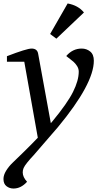

<svg xmlns="http://www.w3.org/2000/svg" viewBox="-20 -787 583 1107"><path d="M0 245Q0 222 15.5 197Q31 172 52 152L118 88Q163 44 198 7L120 -431H20V-463Q134 -507 162 -507Q195 -507 200 -477L273 -77L281 -86Q368 -191 401 -257Q434 -323 434 -374Q434 -391 424.5 -406Q415 -421 403 -431.5Q391 -442 362 -464Q399 -507 451 -507Q479 -507 500 -490Q521 -473 521 -437Q521 -304 314 -54L174 108Q154 129 137.5 149.5Q121 170 116 182Q111 194 111 207Q111 234 136 261Q101 300 58 300Q35 300 17.5 286.5Q0 273 0 245ZM269 -591 370 -767Q431 -756 464 -715L305 -564Z"/></svg>

Font: Volkhov
Style: Italic
Weight: 400
Italic angle: -12°
Designer: Cyreal (www.cyreal.org)
Foundry: Cyreal (www.cyreal.org)
Version: Version 1.010